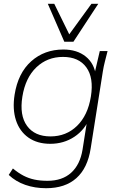

<svg xmlns="http://www.w3.org/2000/svg" viewBox="-20 -769 627 1012"><path d="M223 223Q164 223 113.5 205.5Q63 188 26 153L48 119Q77 143 104 157Q131 171 161.5 177.5Q192 184 230 184Q308 184 355 141.5Q402 99 415 20L442 -151H454Q428 -85 372 -48Q316 -11 245 -11Q176 -11 129.5 -44Q83 -77 64 -135.5Q45 -194 57 -270Q75 -384 144.5 -446Q214 -508 314 -508Q386 -508 432 -471Q478 -434 486 -367L478 -380L506 -500H547Q540 -472 533 -445Q526 -418 522 -392L458 13Q442 117 382.5 170Q323 223 223 223ZM246 -50Q329 -50 386 -105.5Q443 -161 459 -260Q475 -359 435 -414Q395 -469 312 -469Q229 -469 171.5 -414Q114 -359 98 -260Q82 -161 122.5 -105.5Q163 -50 246 -50ZM319 -549 232 -749H266L345 -588L462 -749H498L367 -549Z"/></svg>

Font: Mulish ExtraLight ExtraLight
Style: Italic
Weight: 250
Italic angle: -9°
Version: Version 3.603